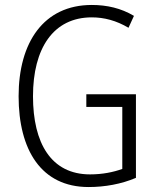

<svg xmlns="http://www.w3.org/2000/svg" viewBox="-20 -744 630 774"><path d="M328 -364V-313H473V-63C437 -50 393 -41 343 -41C186 -41 113 -167 113 -356C113 -549 195 -674 350 -674C400 -674 449 -661 498 -632L520 -680C468 -711 411 -724 350 -724C156 -724 55 -573 55 -356C55 -140 146 10 337 10C403 10 469 -2 528 -27V-364Z"/></svg>

Font: Noto Sans Kannada Condensed Light
Style: Regular
Weight: 300
Width: 3
Designer: Jelle Bosma - Monotype Design Team
Foundry: Monotype Imaging Inc.
Version: Version 2.005